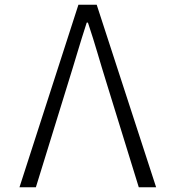

<svg xmlns="http://www.w3.org/2000/svg" viewBox="-20 -788 740 808"><path d="M310 -768 62 0H131L266 -437C295 -529 315 -601 345 -693H350C381 -601 400 -529 429 -437L564 0H637L387 -768Z"/></svg>

Font: Kawkab Mono Light
Style: Regular
Weight: 300
Monospace: yes
Designer: Abdullah Arif
Foundry: Abdullah Arif
Version: Version 1.000;PS 000.500;hotconv 1.0.88;makeotf.lib2.5.64775